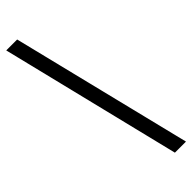

<svg xmlns="http://www.w3.org/2000/svg" viewBox="-298 -761 883 883"><g transform="rotate(-45 144.0 -319.5)"><path d="M216 121 0 -760H71L288 121Z"/></g></svg>

Font: Noto Naskh Arabic
Style: Bold
Weight: 700
Designer: Monotype Design Team, David Williams, Mohamad Dakak and Nizar Qandah
Foundry: Monotype Imaging Inc.
Version: Version 2.016